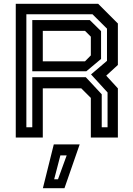

<svg xmlns="http://www.w3.org/2000/svg" viewBox="-20 -720 694 1005"><path d="M62.5 0V-700H494L597 -597V-380L536 -324L597 -257.5V0H455.5V-207.5L405.5 -257.5H204V0ZM118 -54H149V-316H429L512.5 -226.5V-54H543V-236L456.5 -330.5L540 -401.5V-570L464 -645.5H118ZM204 -399H425L455.5 -430V-528L425 -558.5H204ZM149 -347V-615H450L509 -557V-411.5L432 -347ZM204.5 265 261.5 36H397L317.5 265ZM263.5 218.5H283.5L329 93.5H296Z"/></svg>

Font: Tourney Thin SemiBold
Style: Regular
Weight: 600
Version: Version 1.015